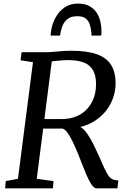

<svg xmlns="http://www.w3.org/2000/svg" viewBox="-20 -1028 696 1048"><path d="M8 0 11.5 -39.5 78 -52 160 -688.5 92.5 -699 97.5 -743H225.5Q250 -743 271.8 -745Q293.5 -747 317 -749Q340.5 -751 368.5 -751Q455.5 -751 508.5 -732Q561.5 -713 585.8 -674.5Q610 -636 611 -578.5Q611.5 -515 583.2 -461.2Q555 -407.5 503.8 -372.5Q452.5 -337.5 385 -329L403.5 -337.5Q421 -338.5 438.8 -319.5Q456.5 -300.5 472.8 -272Q489 -243.5 501.8 -215.2Q514.5 -187 523 -170Q539 -133 550.2 -108.5Q561.5 -84 571.5 -69.8Q581.5 -55.5 594 -49.5Q606.5 -43.5 626 -43.5L621 0H506.5Q497.5 0 487 -11.2Q476.5 -22.5 463.8 -48Q451 -73.5 435 -115Q421.5 -150 407 -185.8Q392.5 -221.5 377.8 -252.5Q363 -283.5 348.2 -303.8Q333.5 -324 319.5 -326.5Q317 -326.5 302.8 -326.2Q288.5 -326 269 -326Q249.5 -326 230.5 -326Q211.5 -326 200 -326L207.5 -378.5Q218.5 -378.5 237.2 -378.2Q256 -378 276 -378Q296 -378 311.2 -378Q326.5 -378 331 -378.5Q372 -381 404.5 -396.2Q437 -411.5 459.5 -437.8Q482 -464 493.8 -499.2Q505.5 -534.5 504 -577Q502.5 -638.5 467.2 -669.2Q432 -700 348.5 -700Q339 -700 317.2 -698.5Q295.5 -697 274.5 -694.5Q253.5 -692 245 -688L267 -727.5L180.5 -52L272 -39.5L269 0ZM404.5 -1008.5Q442.5 -1008.5 467.5 -995Q492.5 -981.5 507 -959.5Q521.5 -937.5 527.8 -910.8Q534 -884 534 -857.5Q534 -851.5 533.8 -845.2Q533.5 -839 532 -833.5H479.5Q479.5 -838.5 479.2 -843.2Q479 -848 478.5 -853Q476 -875 469.8 -894.8Q463.5 -914.5 448 -927Q432.5 -939.5 402 -939.5Q366 -939.5 346.5 -922.5Q327 -905.5 318.8 -881Q310.5 -856.5 307.5 -833.5H256.5Q256.5 -841 257.2 -847.8Q258 -854.5 259 -861.5Q265.5 -901.5 284.8 -935Q304 -968.5 334.2 -988.5Q364.5 -1008.5 404.5 -1008.5Z"/></svg>

Font: Merriweather Light 18pt
Style: Italic
Weight: 400
Italic angle: -7.8°
Version: Version 2.101